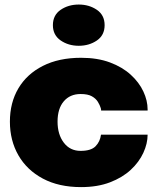

<svg xmlns="http://www.w3.org/2000/svg" viewBox="-20 -790 676 824"><path d="M328 13Q232.5 13 164 -23.5Q95.5 -60 59 -123.5Q22.5 -187 22.5 -268Q22.5 -349.5 59 -411Q95.5 -472.5 164 -507.2Q232.5 -542 328 -542Q398.5 -542 452 -522Q505.5 -502 541.2 -469.2Q577 -436.5 595.2 -397.5Q613.5 -358.5 613.5 -320V-315.5H414Q414 -321 412.5 -326Q408.5 -339 400 -353Q391.5 -367 374.2 -376.8Q357 -386.5 326 -386.5Q280.5 -386.5 253.8 -355.2Q227 -324 227 -268Q227 -213 253.8 -177.8Q280.5 -142.5 326 -142.5Q370.5 -142.5 390 -162.2Q409.5 -182 413.5 -212H613.5Q613.5 -174 595.2 -134.2Q577 -94.5 541.2 -61.2Q505.5 -28 452 -7.5Q398.5 13 328 13ZM318 -593.5Q273.5 -593.5 240.2 -616.5Q207 -639.5 207 -682Q207 -725 240.2 -747.8Q273.5 -770.5 318 -770.5Q362.5 -770.5 395.8 -747.8Q429 -725 429 -682Q429 -639 395.8 -616.2Q362.5 -593.5 318 -593.5Z"/></svg>

Font: Epilogue Black
Style: Regular
Weight: 900
Designer: Tyler Finck
Foundry: Etcetera Type Co
Version: Version 2.111; ttfautohint (v1.8.3)